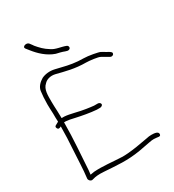

<svg xmlns="http://www.w3.org/2000/svg" viewBox="-192 -958 926 1022"><g transform="rotate(-30 271.5 -447.5)"><path d="M45 -381C50 -369 59 -371 69 -377V-369C69 -326 67 -287 64 -243C60 -185 59 -119 52 -67C51 -57 59 -47 70 -46C73 -46 76 -47 79 -48H80C96 -53 116 -55 146 -53C228 -48 284 -41 368 -55C405 -62 426 -66 437 -68C446 -70 456 -71 464 -71C488 -71 502 -62 505 -76C508 -94 484 -97 464 -97C454 -97 444 -96 432 -93L363 -81C323 -75 291 -72 269 -73C214 -75 157 -83 102 -79L78 -75C79 -84 80 -91 81 -101C86 -189 95 -288 95 -382V-387H107C120 -386 137 -383 157 -378C193 -370 240 -361 280 -358H300C308 -358 317 -364 317 -370C317 -378 309 -384 300 -384H278C266 -385 252 -387 232 -390C194 -395 145 -411 111 -413H95V-418C95 -431 94 -444 94 -457C93 -478 92 -497 92 -514C92 -554 90 -593 116 -615C128 -629 153 -639 183 -632C235 -619 288 -604 356 -604C373 -604 429 -598 440 -590C455 -582 470 -572 484 -565C491 -562 500 -566 502 -570C508 -581 500 -585 488 -593C476 -598 464 -608 454 -612V-613H453C443 -619 383 -630 356 -630C309 -630 267 -638 232 -647L194 -656C164 -663 136 -659 115 -649C93 -636 74 -617 71 -593C68 -572 66 -543 66 -514C66 -496 67 -477 68 -456C68 -441 68 -425 69 -409V-406L51 -396C44 -393 42 -388 45 -381ZM81 -101V-102ZM113 -830 129 -810C155 -777 192 -741 239 -725C252 -722 275 -717 289 -711C297 -708 305 -706 310 -708C323 -711 322 -727 312 -732C283 -744 250 -744 225 -762C198 -778 179 -798 159 -822V-823L144 -843C132 -856 101 -846 113 -830ZM280 -358Z"/></g></svg>

Font: Stray Cat
Style: LtExt
Weight: 300
Version: Version 1.0